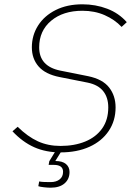

<svg xmlns="http://www.w3.org/2000/svg" viewBox="-20 -698 632 892"><path d="M261 10Q193 10 139 -14Q85 -38 38 -88L62 -109Q109 -63 156 -41.5Q203 -20 261 -20Q326 -20 376 -40.5Q426 -61 454.5 -101Q483 -141 483 -199Q483 -245 459.5 -274.5Q436 -304 388 -314L257 -340Q191 -353 159.5 -389Q128 -425 128 -478Q128 -534 157 -579.5Q186 -625 239 -651.5Q292 -678 363 -678Q424 -678 478 -657.5Q532 -637 569 -595L545 -573Q513 -607 466.5 -627.5Q420 -648 363 -648Q273 -648 217.5 -601.5Q162 -555 162 -478Q162 -390 260 -370L390 -344Q457 -330 487 -291.5Q517 -253 517 -199Q517 -137 485 -89.5Q453 -42 395.5 -16Q338 10 261 10ZM215 174Q202 174 184 172Q166 170 158 167L162 145Q171 147 186.5 147.5Q202 148 215 148Q241 148 257 135.5Q273 123 273 100Q273 68 230 68H206L209 51L247 -11H275L237 50Q270 50 286.5 64Q303 78 303 101Q303 134 280 154Q257 174 215 174Z"/></svg>

Font: Gantari Thin
Style: Italic
Weight: 100
Italic angle: -10°
Designer: Anugrah Pasau
Foundry: Lafontype
Version: Version 1.000; ttfautohint (v1.8.4.7-5d5b)